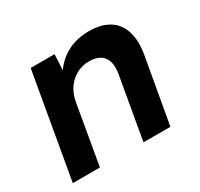

<svg xmlns="http://www.w3.org/2000/svg" viewBox="-119 -681 862 828"><g transform="rotate(-30 312.0 -266.5)"><path d="M23 0 114 -521H233L229 -443Q258 -485 304 -509Q350 -533 410 -533Q471 -533 510 -508.5Q549 -484 563.5 -436.5Q578 -389 566 -322L509 0H375L429 -309Q438 -362 417 -391Q396 -420 345 -420Q314 -420 286 -406Q258 -392 238 -365.5Q218 -339 210 -300L158 0Z"/></g></svg>

Font: DM Sans 10pt
Style: Bold Italic
Weight: 700
Italic angle: -10°
Version: Version 4.004;gftools[0.9.30]